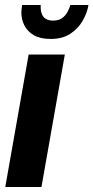

<svg xmlns="http://www.w3.org/2000/svg" viewBox="-20 -744 372 764"><path d="M1 0 94 -527H238L145 0ZM182 -589Q140 -589 114.5 -604Q89 -619 77 -643Q65 -667 65 -694Q65 -701 66 -708.5Q67 -716 68 -724H142Q141 -705 145.5 -691Q150 -677 161.5 -669.5Q173 -662 191 -662Q213 -662 226.5 -671.5Q240 -681 248 -695.5Q256 -710 260 -724H332Q327 -693 309 -661.5Q291 -630 259.5 -609.5Q228 -589 182 -589Z"/></svg>

Font: Archivo Condensed ExtraBold
Style: Italic
Weight: 800
Width: 3
Italic angle: -10°
Designer: Hector Gatti
Foundry: Omnibus-Type
Version: Version 2.001